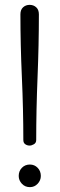

<svg xmlns="http://www.w3.org/2000/svg" viewBox="-20 -764 245 790"><path d="M140 -705Q140 -581 134.5 -446.5Q129 -312 129 -188Q129 -176 119.5 -170.5Q110 -165 102 -165Q92 -165 84 -170.5Q76 -176 76 -188Q76 -312 70 -446.5Q64 -581 64 -705Q64 -724 75 -734Q86 -744 102 -744Q118 -744 129 -734Q140 -724 140 -705ZM103 -87Q122 -87 135 -73.5Q148 -60 148 -40Q148 -22 135 -8Q122 6 103 6Q83 6 70 -8Q57 -22 57 -40Q57 -60 70 -73.5Q83 -87 103 -87Z"/></svg>

Font: AkaAcidDosis
Style: Regular
Weight: 400
Designer: Edgar Tolentino, Pablo Impallari, Igino Marini, Aka-Acid
Foundry: Edgar Tolentino, Pablo Impallari, Igino Marini, Cyberella
Version: Version 1.007